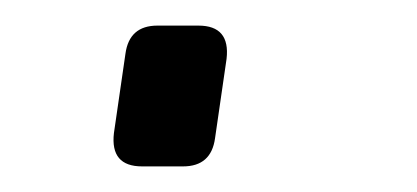

<svg xmlns="http://www.w3.org/2000/svg" viewBox="-20 -130 326 150"><path d="M91 0Q66 0 69 -26L78 -88Q81 -110 103 -110H135Q160 -110 157 -84L148 -22Q145 0 123 0Z"/></svg>

Font: Pitagon Sans Text
Style: Italic
Weight: 400
Italic angle: -8°
Designer: Travis Tran
Foundry: Pitagon
Version: Version 1.001; ttfautohint (v1.8.4.7-5d5b);gftools[0.9.26]